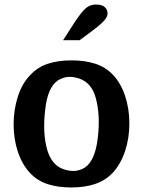

<svg xmlns="http://www.w3.org/2000/svg" viewBox="-20 -816 630 846"><path d="M550 -272Q550 -207 531 -150Q512 -93 477 -55Q445 -21 399.5 -5.5Q354 10 294 10Q234 10 189 -5Q144 -20 112 -54Q77 -92 58.5 -148Q40 -204 40 -268Q40 -332 58.5 -390Q77 -448 113 -485Q145 -520 190.5 -535Q236 -550 295 -550Q355 -550 400.5 -535Q446 -520 478 -486Q513 -449 531.5 -392.5Q550 -336 550 -272ZM188 -156Q198 -122 216 -100.5Q234 -79 261 -70Q288 -61 311 -63Q334 -65 356 -79Q400 -111 411 -210Q417 -260 414.5 -304Q412 -348 402 -384Q393 -418 374.5 -439.5Q356 -461 329 -470Q302 -479 279 -477Q256 -475 234 -461Q189 -429 179 -331Q167 -229 188 -156ZM258 -639 307 -715Q337 -761 356.5 -778.5Q376 -796 402 -796Q430 -796 442 -784.5Q454 -773 454 -756Q454 -741 435.5 -721.5Q417 -702 369 -667L331 -639Z"/></svg>

Font: Domine SemiBold
Style: Regular
Weight: 600
Designer: Pablo Impallari, Rodrigo Fuenzalida, Brenda Gallo
Foundry: Pablo Impallari, Rodrigo Fuenzalida, Brenda Gallo
Version: Version 2.000